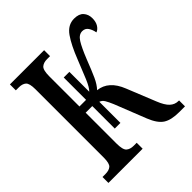

<svg xmlns="http://www.w3.org/2000/svg" viewBox="-196 -852 984 984"><g transform="rotate(-45 296.0 -360.0)"><path d="M26 0V-43H48Q73 -43 87 -54.5Q101 -66 101 -109V-604Q101 -647 87 -659Q73 -671 48 -671H26V-714H274V-671H252Q227 -671 212.5 -658.5Q198 -646 198 -600V-382H246V-544H287V-400Q303 -415 320.5 -457Q338 -499 361 -557Q391 -634 421 -677Q451 -720 497 -720Q532 -720 548.5 -701.5Q565 -683 565 -655Q565 -628 554 -611Q543 -594 528 -589Q524 -612 513 -628.5Q502 -645 481 -645Q456 -645 438 -616.5Q420 -588 396 -528Q372 -466 356.5 -432Q341 -398 321 -377Q396 -369 432 -278L495 -122Q512 -79 531.5 -61Q551 -43 577 -43H581V0H539Q482 0 451.5 -19.5Q421 -39 399 -94L331 -266Q320 -292 311 -307Q302 -322 287 -327V-174H246V-337H198V-114Q198 -68 212.5 -55.5Q227 -43 252 -43H274V0Z"/></g></svg>

Font: Noto Serif ExtraCondensed Medium
Style: Regular
Weight: 500
Width: 2
Designer: Monotype Design Team
Foundry: Monotype Imaging Inc.
Version: Version 2.015